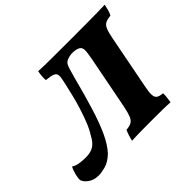

<svg xmlns="http://www.w3.org/2000/svg" viewBox="-178 -901 1133 1133"><g transform="rotate(-45 388.0 -335.0)"><path d="M68 9Q31 9 5 -8.5Q-21 -26 -29 -49Q-31 -63 -24 -91.5Q-17 -120 -6 -140Q9 -129 34.5 -124.5Q60 -120 89 -120Q131 -120 156.5 -136.5Q182 -153 202 -192Q214 -209 231 -247Q248 -285 268.5 -350.5Q289 -416 311 -517Q320 -554 319.5 -572.5Q319 -591 302 -598.5Q285 -606 245 -610Q243 -640 250 -679Q288 -677 353 -676.5Q418 -676 518 -676Q605 -676 661 -676.5Q717 -677 751 -677.5Q785 -678 805 -679Q801 -660 797 -643.5Q793 -627 784 -610Q756 -607 740 -599Q724 -591 715 -569.5Q706 -548 698 -506L633 -172Q624 -129 625.5 -107Q627 -85 639.5 -76.5Q652 -68 679 -66Q680 -54 678 -34.5Q676 -15 673 3Q648 1 608.5 0.5Q569 0 523 0Q477 0 431 0.5Q385 1 352 3Q355 -14 361.5 -33.5Q368 -53 374 -66Q401 -68 417 -76.5Q433 -85 442 -107Q451 -129 460 -172L525 -506Q534 -553 533.5 -573Q533 -593 519 -602Q509 -608 495.5 -610.5Q482 -613 472 -613Q456 -613 443.5 -610Q431 -607 422 -603Q411 -598 404.5 -589Q398 -580 392 -560.5Q386 -541 376 -505Q344 -382 316.5 -293Q289 -204 260.5 -143Q232 -82 197 -44Q160 -9 125.5 0Q91 9 68 9Z"/></g></svg>

Font: Vollkorn ExtraBold
Style: Italic
Weight: 800
Italic angle: -11°
Designer: Friedrich Althausen
Foundry: Friedrich Althausen
Version: Version 5.000; ttfautohint (v1.8.3)